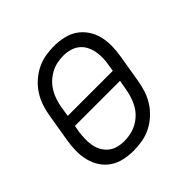

<svg xmlns="http://www.w3.org/2000/svg" viewBox="-145 -655 789 789"><g transform="rotate(-45 250.0 -260.0)"><path d="M201 8Q173 8 145.5 2Q118 -4 96 -19Q74 -34 59.5 -56.5Q45 -79 38.5 -105.5Q32 -132 32.5 -160.5Q33 -189 38 -218L58 -338Q62 -363 70 -387.5Q78 -412 92.5 -435Q107 -458 127.5 -476.5Q148 -495 172 -507Q196 -519 221.5 -523.5Q247 -528 272 -528Q300 -528 327.5 -522Q355 -516 377 -501Q399 -486 414 -463.5Q429 -441 435.5 -414.5Q442 -388 441.5 -359.5Q441 -331 436 -302L416 -182Q412 -157 404 -132.5Q396 -108 381.5 -85Q367 -62 346.5 -43.5Q326 -25 302 -13Q278 -1 252 3.5Q226 8 201 8ZM110 -285H372L376 -311Q380 -331 380.5 -350.5Q381 -370 377.5 -388.5Q374 -407 365.5 -423.5Q357 -440 342.5 -451.5Q328 -463 309.5 -468Q291 -473 272 -473Q253 -473 234.5 -469Q216 -465 198.5 -455.5Q181 -446 166.5 -432Q152 -418 142 -401Q132 -384 126 -365.5Q120 -347 117 -329ZM201 -47Q220 -47 239 -51Q258 -55 275.5 -64.5Q293 -74 307.5 -88Q322 -102 331.5 -119Q341 -136 347 -154.5Q353 -173 356 -191L364 -235H102L97 -209Q94 -189 93.5 -169.5Q93 -150 96 -131.5Q99 -113 108 -96.5Q117 -80 131 -68.5Q145 -57 163.5 -52Q182 -47 201 -47Z"/></g></svg>

Font: Iosevka Term Curly Lt Obl
Style: Regular
Weight: 300
Italic angle: -9°
Designer: Belleve Invis
Foundry: Belleve Invis
Version: Version 32.3.0